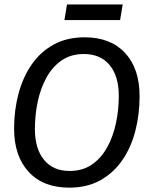

<svg xmlns="http://www.w3.org/2000/svg" viewBox="-20 -830 665 862"><path d="M290.8 12.5Q174.2 12.5 108.8 -58.3Q43.3 -129.2 43.3 -252.5Q43.3 -335 62.9 -408.8Q82.5 -482.5 121.7 -539.6Q160.8 -596.7 220.4 -629.6Q280 -662.5 360 -662.5Q476.7 -662.5 541.7 -592.1Q606.7 -521.7 606.7 -398.3Q606.7 -315.8 587.5 -241.7Q568.3 -167.5 528.8 -110.4Q489.2 -53.3 430 -20.4Q370.8 12.5 290.8 12.5ZM292.5 -62.5Q351.7 -62.5 393.3 -91.7Q435 -120.8 461.7 -169.6Q488.3 -218.3 500.8 -277.9Q513.3 -337.5 513.3 -399.2Q513.3 -488.3 472.1 -537.9Q430.8 -587.5 356.7 -587.5Q298.3 -587.5 256.7 -558.8Q215 -530 188.3 -481.2Q161.7 -432.5 149.2 -372.9Q136.7 -313.3 136.7 -250.8Q136.7 -162.5 177.5 -112.5Q218.3 -62.5 292.5 -62.5ZM269.2 -740 280.8 -810H530.8L519.2 -740Z"/></svg>

Font: Familjen Grotesk GF
Style: Italic
Weight: 400
Designer: Anders Wikstroem, Jonas Baeckman, Matilda Gysing, Kristian Moeller
Foundry: Familjen STHML AB
Version: Version 2.000; Beta; Release 4; Build 6